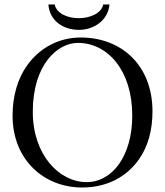

<svg xmlns="http://www.w3.org/2000/svg" viewBox="-20 -825 735 855"><path d="M467.5 -805H439.5C432.5 -766 380.5 -744 331.5 -744C278.5 -744 231.5 -766 223.5 -805H195.5C200.5 -735 258.5 -692 331.5 -692C397.5 -692 461.5 -734 467.5 -805ZM327 -634C459 -634 569 -512 569 -310C569 -131 480 -14 366 -14C244 -14 126 -135 126 -327C126 -537 236 -634 327 -634ZM659 -329C659 -536 519 -658 340 -658C240.7 -658 157.1 -611.2 102.3 -536C58.4 -475.7 36 -397.2 36 -310C36 -113 176 10 346 10C456.8 10 544.3 -37.7 599.2 -116C639 -172.7 659 -245 659 -329Z"/></svg>

Font: Libertinus Serif Display
Style: Regular
Weight: 400
Designer: Philipp H. Poll
Foundry: Khaled Hosny
Version: Version 6.1